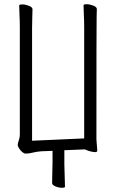

<svg xmlns="http://www.w3.org/2000/svg" viewBox="-20 -722 540 910"><path d="M439 -679Q439 -667 438 -641Q437 -615 437 -60Q437 -52 440 -22L441 -10Q441 -1 433 -1Q411 -1 382 -14L285 -10V56L288 163Q288 168 273.5 168Q259 168 243 161.5Q227 155 227 145L229 46V-2V-7Q175 -5 175 -5Q152 -3 134.5 1.5Q117 6 102 6Q95 6 86.5 -0.5Q78 -7 71 -18Q64 -29 64 -35.5Q64 -42 69 -56.5Q74 -71 74 -83V-590Q74 -621 72.5 -650Q71 -679 71 -696Q71 -701 85.5 -701Q100 -701 117 -694.5Q134 -688 134 -678Q134 -666 133 -640Q132 -614 132 -589V-55L379 -66V-591Q379 -622 377.5 -651Q376 -680 376 -697Q376 -702 390.5 -702Q405 -702 422 -695.5Q439 -689 439 -679Z"/></svg>

Font: Moon Stars Kai T HW Light
Style: Regular
Weight: 300
Designer: GuiWonder
Version: Version 1.101